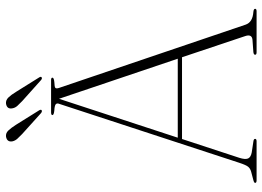

<svg xmlns="http://www.w3.org/2000/svg" viewBox="-140 -754 894 654"><g transform="rotate(-90 307.0 -427.0)"><path d="M161 -5Q161 0 152.5 0H20Q11 0 11 -5Q11 -8.5 20.5 -11L49 -18.5Q60 -21.5 66 -28.8Q72 -36 79.5 -59L280 -671.5Q283.5 -679.5 279.2 -683.8Q275 -688 257.5 -689Q242 -690.5 242 -695.5Q242 -700 251.5 -700H361Q369.5 -700 369.5 -695.5Q369.5 -690.5 355 -689Q337.5 -688.5 334.5 -685.2Q331.5 -682 334.5 -673L550 -37.5Q558 -13.5 593 -11Q604 -10 604 -5Q604 0 595.5 0H456Q447.5 0 447.5 -5Q447.5 -10 457 -11L498.5 -14Q519.5 -16 510.5 -40.5L439 -254H160.5L96.5 -59Q90 -38.5 94.2 -29Q98.5 -19.5 115 -16.5L151.5 -11Q161 -10 161 -5ZM165 -268.5H434L297.5 -673ZM321 -819.5 370 -741Q374 -735 371 -732.5Q367 -729.5 361.5 -734L289.5 -798.5Q280.5 -807 273.5 -814.8Q266.5 -822.5 265 -832Q261.5 -850 280.5 -853.5Q292.5 -855 301.8 -845.5Q311 -836 321 -819.5ZM209 -819.5 258 -741Q261.5 -735 259 -732.5Q255 -729.5 249 -734L177.5 -798.5Q168.5 -807 161.5 -814.8Q154.5 -822.5 152.5 -832Q149.5 -850 168.5 -853.5Q180.5 -855 189.5 -845.5Q198.5 -836 209 -819.5Z"/></g></svg>

Font: Fraunces 72pt S000 Thin
Style: Regular
Weight: 100
Version: Version 1.000; ttfautohint (v1.8.3)